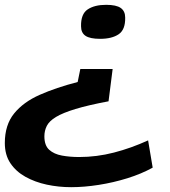

<svg xmlns="http://www.w3.org/2000/svg" viewBox="-28 -567 704 796"><path d="M439 -281 422 -147Q337 -131 284.5 -115Q232 -99 204 -82Q176 -65 166 -45Q156 -25 156 -2Q156 36 176 54Q196 72 229 78Q262 84 300 84Q373 84 444.5 65.5Q516 47 586 15L605 128Q558 154 500 172Q442 190 381.5 199.5Q321 209 267 209Q215 209 166 198.5Q117 188 77.5 166Q38 144 15 109.5Q-8 75 -8 26Q-8 -49 30.5 -96.5Q69 -144 137 -174Q205 -204 294 -227L305 -281ZM491 -494Q492 -444 464 -425Q436 -406 387 -406Q345 -406 326.5 -418.5Q308 -431 308 -458Q307 -509 335.5 -528Q364 -547 412 -547Q454 -547 472.5 -534Q491 -521 491 -494Z"/></svg>

Font: Georama ExtraExtended SemiBold
Style: Italic
Weight: 600
Width: 8
Italic angle: -9°
Designer: Jean-Baptiste Levee
Foundry: Production Type
Version: Version 1.000